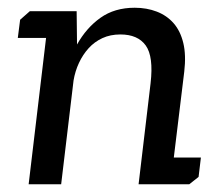

<svg xmlns="http://www.w3.org/2000/svg" viewBox="-20 -476 568 496"><path d="M57 -447H178L179 -361Q203 -404 239.5 -430Q276 -456 328 -456Q359 -456 385 -446Q411 -436 428.5 -416Q446 -396 453.5 -365Q461 -334 456 -291L429 -69H499L493 -19L469 0H338L369 -261Q377 -330 356.5 -358.5Q336 -387 291 -387Q265 -387 244.5 -377.5Q224 -368 209 -351.5Q194 -335 184 -313.5Q174 -292 170 -268L138 0H54L99 -378H26L32 -425Z"/></svg>

Font: Zilla Slab Medium
Style: Regular
Weight: 500
Designer: Typotheque.com
Foundry: Typotheque type foundry
Version: Version 1.1; 2017